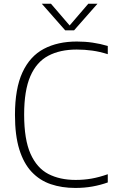

<svg xmlns="http://www.w3.org/2000/svg" viewBox="-20 -964 596 994"><path d="M370 9Q300 9 242.8 -10.5Q185.5 -30 144 -74Q102.5 -118 80 -190.5Q57.5 -263 57.5 -369Q57.5 -505.5 96.2 -589.2Q135 -673 206.8 -711Q278.5 -749 378 -749Q421 -749 460 -743.2Q499 -737.5 538 -726V-683.5Q497 -696.5 457.5 -702Q418 -707.5 377 -707.5Q290.5 -707.5 229.8 -675.2Q169 -643 137 -569.2Q105 -495.5 105 -371Q105 -241.5 138 -167.8Q171 -94 230.5 -63.2Q290 -32.5 371.5 -32.5Q413.5 -32.5 452.8 -39.2Q492 -46 538 -62V-19.5Q500.5 -6 458.8 1.5Q417 9 370 9ZM317.5 -807 196.5 -944.5H244L347.5 -824H333.5L437 -944.5H484.5L363.5 -807Z"/></svg>

Font: Encode Sans Condensed Thin ExtraLight
Style: Regular
Weight: 250
Version: Version 3.002